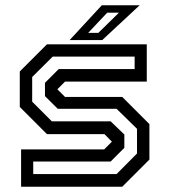

<svg xmlns="http://www.w3.org/2000/svg" viewBox="-20 -708 642 728"><path d="M60 0V-141.5H375L405.5 -172V-169.5L376 -199.5H158L55 -302.5V-437L158 -540H536.5V-398.5H226.5L196 -368V-371L226.5 -340.5H443.5L546.5 -237.5V-103L443.5 0ZM106 -48H422L499.5 -126V-219.5L422 -295.5H199L150.5 -343.5V-394L202.5 -446H490.5V-493.5H180L102 -416V-322.5L176.5 -248H399.5L451.5 -198V-147.5L399.5 -95.5H106ZM244 -556 366 -688H509.5L367.5 -556ZM314.5 -583.5H353L431 -660H386.5Z"/></svg>

Font: Tourney Thin Medium
Style: Regular
Weight: 500
Version: Version 1.015